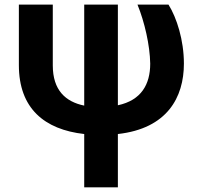

<svg xmlns="http://www.w3.org/2000/svg" viewBox="-20 -565 843 818"><path d="M60.4 -545.5V-287.6C60.4 -103.3 169 -13.1 338.8 6V233H482.2V6C692.1 -17.4 763.5 -149.9 763.5 -294C763.5 -393.8 733 -489.3 697.8 -545.5H565.7C596.2 -470.5 618.6 -372.2 620 -294C620 -205.6 582 -137.8 482.2 -116.5V-545.5H338.8V-115.1C258.9 -131.4 204.9 -181.1 204.9 -286.2V-545.5Z"/></svg>

Font: Karasuma Gothic
Style: Bold
Weight: 700
Designer: Rasmus Andersson / Ryoko Nishizuka
Foundry: Genbu
Version: Version 1.00